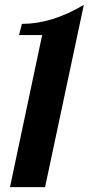

<svg xmlns="http://www.w3.org/2000/svg" viewBox="-20 -768 364 788"><path d="M324 -748 165 0H21L153 -624H58L70 -670Q193 -670 324 -748Z"/></svg>

Font: Lobster 1.4
Style: Regular
Weight: 400
Designer: Pablo Impallari
Foundry: Pablo Impallari. www.impallari.com
Version: Version 1.4